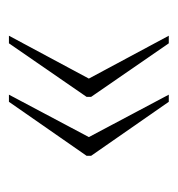

<svg xmlns="http://www.w3.org/2000/svg" viewBox="-4 -485 398 430"><g transform="rotate(90 195.0 -270.0)"><path d="M192 -91 287 -270 192 -449H208L329 -275V-265L208 -91ZM60 -91 156 -270 60 -449H77L197 -275V-265L77 -91Z"/></g></svg>

Font: Noto Serif Khmer Condensed Thin
Style: Regular
Weight: 250
Width: 3
Designer: Danh Hong and the Monotype Design Team
Foundry: Monotype Imaging Inc.
Version: Version 2.004